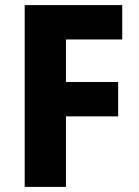

<svg xmlns="http://www.w3.org/2000/svg" viewBox="-20 -734 544 754"><path d="M239 0H77V-714H460V-579H239V-412H444V-277H239Z"/></svg>

Font: Noto Sans Gurmukhi SemiCondensed ExtraBold
Style: Regular
Weight: 800
Width: 4
Designer: Jelle Bosma - Monotype Design Team
Foundry: Monotype Imaging Inc.
Version: Version 2.004; ttfautohint (v1.8.4.7-5d5b)